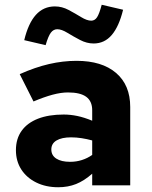

<svg xmlns="http://www.w3.org/2000/svg" viewBox="-20 -780 640 808"><path d="M225 8Q173 8 132.5 -12Q92 -32 69.5 -67Q47 -102 47 -148Q47 -196 71 -229.5Q95 -263 140 -280.5Q185 -298 248 -298Q276 -298 305 -292Q334 -286 368 -272V-316Q368 -354 343 -372.5Q318 -391 266 -391Q237 -391 201.5 -381.5Q166 -372 121 -353L63 -468Q128 -497 186.5 -510.5Q245 -524 302 -524Q409 -524 468.5 -473Q528 -422 528 -330V0H368V-49Q334 -19 300 -5.5Q266 8 225 8ZM196 -151Q196 -126 217 -112.5Q238 -99 275 -99Q301 -99 324.5 -106.5Q348 -114 368 -128V-189Q346 -195 323.5 -198.5Q301 -202 279 -202Q240 -202 218 -189Q196 -176 196 -151ZM172 -590 82 -611Q99 -682 131 -717.5Q163 -753 211 -753Q241 -753 269 -738Q297 -723 321.5 -708Q346 -693 364 -693Q379 -693 388.5 -707.5Q398 -722 408 -760L498 -739Q481 -669 450.5 -633Q420 -597 374 -597Q345 -597 316.5 -612Q288 -627 263.5 -642Q239 -657 221 -657Q205 -657 194 -642.5Q183 -628 172 -590Z"/></svg>

Font: Red Hat Mono VF Light
Style: Regular
Weight: 300
Monospace: yes
Designer: Pentagram, MCKL
Foundry: Pentagram, MCKL
Version: Version 1.023